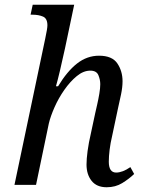

<svg xmlns="http://www.w3.org/2000/svg" viewBox="-20 -780 602 810"><path d="M430 10Q388 10 366.5 -17Q345 -44 345 -86Q345 -109 349.5 -143Q354 -177 364 -220L382 -304Q385 -317 390 -339Q395 -361 399 -384.5Q403 -408 403 -425Q403 -444 395 -463Q387 -482 361 -482Q332 -482 304 -459Q276 -436 251.5 -401Q227 -366 210 -327.5Q193 -289 186 -259L132 0H41L171 -618Q180 -660 180 -673Q180 -702 161.5 -710Q143 -718 117 -718H109L118 -760H293L254 -575Q243 -524 232.5 -480Q222 -436 216 -416H225Q263 -479 305 -512Q347 -545 398 -545Q453 -545 475 -512.5Q497 -480 497 -437Q497 -412 490.5 -381Q484 -350 478 -324L453 -206Q446 -177 442.5 -148.5Q439 -120 439 -98Q439 -52 470 -52Q497 -52 530 -75L546 -46Q524 -25 495.5 -7.5Q467 10 430 10Z"/></svg>

Font: Noto Serif SemiCondensed
Style: Italic
Weight: 400
Width: 4
Italic angle: -12°
Designer: Monotype Design Team
Foundry: Monotype Imaging Inc.
Version: Version 2.013